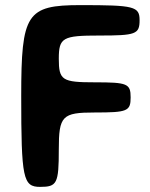

<svg xmlns="http://www.w3.org/2000/svg" viewBox="-20 -731 587 751"><path d="M491 -350C491 -404 478 -409 351 -409C223 -409 210 -417 210 -501C210 -584 225 -592 368 -592C511 -592 526 -597 526 -652C526 -706 505 -711 295 -711C84 -711 63 -678 63 -356C63 -33 70 0 137 0C203 0 210 -13 210 -146C210 -278 223 -291 351 -291C478 -291 491 -296 491 -350Z"/></svg>

Font: Asimov Print
Style: A
Weight: 500
Designer: Google
Version: Version 2.000980: 2014